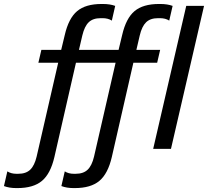

<svg xmlns="http://www.w3.org/2000/svg" viewBox="-84 -752 1051 970"><path d="M779.8 0H689.9L856.9 -722.2H946.8ZM243.2 -575.2Q262.7 -659.7 305.7 -695.8Q348.6 -731.9 429.2 -731.9H435.1Q472.2 -731.9 498 -722.2L481 -647.9Q461.9 -660.2 434.1 -660.2H424.8Q385.3 -660.2 364 -639.4Q342.8 -618.7 332 -573.2L314.9 -500H515.1L533.2 -575.2Q552.7 -659.7 595.7 -695.8Q638.7 -731.9 719.2 -731.9H725.1Q762.2 -731.9 788.1 -722.2L771 -647.9Q752 -660.2 724.1 -660.2H714.8Q675.3 -660.2 654.1 -639.4Q632.8 -618.7 622.1 -573.2L605 -500H725.1L710 -435.1H589.8L481 41Q461.4 125.5 418 161.9Q374.5 198.2 293.9 198.2H288.1Q252.9 198.2 226.1 188L243.2 113.8Q262.2 126 289.1 126H297.9Q337.4 126 358.9 105.2Q380.4 84.5 391.1 39.1L500 -435.1H299.8L190.9 41Q171.4 125.5 127.9 161.9Q84.5 198.2 3.9 198.2H-2Q-37.1 198.2 -64 188L-46.9 113.8Q-27.8 126 -1 126H7.8Q47.4 126 68.8 105.2Q90.3 84.5 101.1 39.1L210 -435.1H109.9L125 -500H225.1Z"/></svg>

Font: Perun
Style: Italic
Weight: 400
Italic angle: -12°
Foundry: Stefan Peev, Context Ltd
Version: Version 001.000